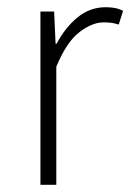

<svg xmlns="http://www.w3.org/2000/svg" viewBox="-20 -512 361 532"><path d="M92 0V-480H130L134 -391H137Q160 -435 194.5 -463.5Q229 -492 273 -492Q286 -492 297.5 -490Q309 -488 321 -482L309 -444Q299 -447 290.5 -448.5Q282 -450 267 -450Q235 -450 199.5 -422.5Q164 -395 136 -327V0Z"/></svg>

Font: Source Sans 3 Light
Style: Regular
Weight: 300
Designer: Paul D. Hunt
Foundry: Adobe
Version: Version 3.052;hotconv 1.1.0;makeotfexe 2.6.0